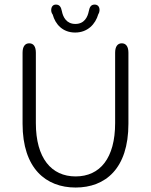

<svg xmlns="http://www.w3.org/2000/svg" viewBox="-20 -808 659 838"><path d="M393 -788C377 -788 371 -777 367.5 -759C362.5 -733.5 348 -703.5 309 -703.5C270 -703.5 255 -733.5 250 -759.5C246.5 -777.5 240 -788 224 -788C211.5 -788 203.5 -779 203.5 -763.5C203.5 -758 205 -751 210 -744.5C221.5 -702 253.5 -666 308 -666C362.5 -666 396.5 -702.5 409 -746C413 -752 414.5 -759 414.5 -764C414.5 -779.5 406 -788 393 -788ZM310 10.5C439.5 10.5 540.5 -71.5 540.5 -268V-578C540.5 -604.5 530 -619 511.5 -619C493 -619 482.5 -604.5 482.5 -578V-271C482.5 -117.5 416.5 -38 310 -38C204.5 -38 136.5 -117.5 136.5 -271V-578C136.5 -604.5 126.5 -619 107.5 -619C89 -619 78.5 -604.5 78.5 -578V-268C78.5 -71.5 181.5 10.5 310 10.5Z"/></svg>

Font: RTM Light Light
Style: Regular
Weight: 300
Designer: after Tyler Finck
Foundry: An Endless Supply
Version: Version 1.000;Glyphs 3.2.1 (3258)